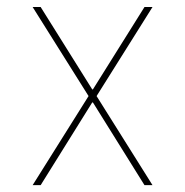

<svg xmlns="http://www.w3.org/2000/svg" viewBox="-20 -540 540 560"><path d="M251 -241.2H249L98.6 0H75.2L238.3 -259.8L75.2 -519.5H98.6L249 -279.3H251L401.4 -519.5H424.8L261.7 -259.8L424.8 0H401.4Z"/></svg>

Font: Mgen+ 1mn thin
Style: Regular
Weight: 100
Designer: [Source Han Sans]
Ryoko NISHIZUKA  (kana & ideographs); Paul D. Hunt (Latin, Greek & Cyrillic); Wenlong ZHANG  (bopomofo
Version: Version 1.059.20150602